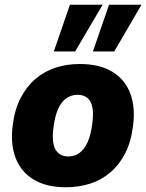

<svg xmlns="http://www.w3.org/2000/svg" viewBox="-20 -779 617 810"><path d="M257 11Q176 11 122 -21.5Q68 -54 45.5 -113.5Q23 -173 34 -253Q42 -317 67 -365.5Q92 -414 129.5 -446Q167 -478 214.5 -493.5Q262 -509 317 -509Q400 -509 453.5 -476.5Q507 -444 529.5 -385Q552 -326 541 -246Q533 -181 508.5 -133Q484 -85 446.5 -52.5Q409 -20 361 -4.5Q313 11 257 11ZM268 -119Q295 -119 315.5 -134Q336 -149 349.5 -179Q363 -209 369 -255Q378 -319 362 -349Q346 -379 307 -379Q281 -379 260 -364.5Q239 -350 225.5 -320Q212 -290 206 -244Q197 -180 213.5 -149.5Q230 -119 268 -119ZM372 -562 440 -759H577L462 -562ZM207 -562 275 -759H413L297 -562Z"/></svg>

Font: Nunito Sans 10pt SemiCondensed Black
Style: Italic
Weight: 900
Width: 4
Italic angle: -9°
Designer: Vernon Adams
Foundry: Vernon Adams
Version: Version 3.101;gftools[0.9.27]